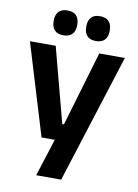

<svg xmlns="http://www.w3.org/2000/svg" viewBox="-93 -738 701 972"><g transform="rotate(10 257.5 -252.5)"><path d="M247.5 -106H316L247.5 -76.5L370 -490.5H501.5L291 172H162.5L239.5 -69L299 -21H156L13.5 -490.5H146ZM174 -549.5Q144 -549.5 129 -565.8Q114 -582 114 -611.5V-615Q114 -644.5 129 -660.8Q144 -677 174 -677Q205 -677 220 -660.8Q235 -644.5 235 -615V-611.5Q235 -582 220 -565.8Q205 -549.5 174 -549.5ZM341.5 -549.5Q311 -549.5 296.2 -565.8Q281.5 -582 281.5 -611.5V-615Q281.5 -644.5 296.2 -660.8Q311 -677 341.5 -677Q372 -677 387 -660.8Q402 -644.5 402 -615V-611.5Q402 -582 387 -565.8Q372 -549.5 341.5 -549.5Z"/></g></svg>

Font: Anek Devanagari SemiBold
Style: Regular
Weight: 600
Designer: Kailash Malviya (Devanagari) & Yesha Goshar (Latin)
Foundry: Ek Type
Version: Version 1.003